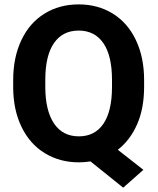

<svg xmlns="http://www.w3.org/2000/svg" viewBox="-20 -741 730 888"><path d="M646.5 -339.4Q646.5 -239.7 614.3 -166.3Q582 -92.8 524.9 -48.3L643.1 44.4L549.8 127L398.4 5.4Q372.6 9.8 344.7 9.8Q256.3 9.8 187 -32.7Q117.7 -75.2 79.6 -154.1Q41.5 -232.9 41 -335.4V-370.6Q41 -475.6 78.9 -555.4Q116.7 -635.3 185.8 -678Q254.9 -720.7 343.8 -720.7Q432.6 -720.7 501.7 -678Q570.8 -635.3 608.6 -555.4Q646.5 -475.6 646.5 -371.1ZM498 -371.6Q498 -483.4 458 -541.5Q418 -599.6 343.8 -599.6Q270 -599.6 230 -542.2Q189.9 -484.9 189.5 -374V-339.4Q189.5 -230.5 229.5 -170.4Q269.5 -110.4 344.7 -110.4Q418.5 -110.4 458 -168.2Q497.6 -226.1 498 -336.9Z"/></svg>

Font: Robotiche
Style: Bold
Weight: 700
Designer: Google
Version: Version 2.001150; 2014